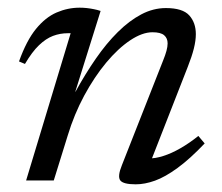

<svg xmlns="http://www.w3.org/2000/svg" viewBox="-20 -470 578 500"><path d="M45 -303.5 29.5 -310Q49 -364.5 73.8 -394.8Q98.5 -425 127.5 -437.5Q156.5 -450 187.5 -450Q197 -450 206 -449Q215 -448 224 -446.2Q233 -444.5 242 -441.5L176 -231H176.5Q202 -277.5 229.5 -317.2Q257 -357 286.8 -386.5Q316.5 -416 347.8 -432.5Q379 -449 412 -449Q455.5 -449 472.8 -430Q490 -411 490 -381Q490 -364.5 484.8 -343.5Q479.5 -322.5 469 -296L367.5 -36.5L366.5 -57.5Q384 -57 405.2 -63.8Q426.5 -70.5 450 -84Q473.5 -97.5 496.5 -116L513 -96.5Q474.5 -56 442.2 -32.5Q410 -9 383.5 0.5Q357 10 333.5 10Q301 10 293.2 -0.2Q285.5 -10.5 297.5 -40L405 -313Q410.5 -326.5 413.5 -337.5Q416.5 -348.5 416.5 -357Q416.5 -370.5 407.5 -378.2Q398.5 -386 377 -386Q350.5 -386 319 -365Q287.5 -344 256.5 -306.8Q225.5 -269.5 199.2 -220.8Q173 -172 156.5 -117.5L120 0H48L164 -383.5Q162 -383.5 160.5 -383.5Q159 -383.5 157 -383.5Q136.5 -383.5 118 -376.5Q99.5 -369.5 81.5 -352.2Q63.5 -335 45 -303.5Z"/></svg>

Font: Newsreader 16pt 16pt
Style: Italic
Weight: 400
Italic angle: -17°
Version: Version 1.003